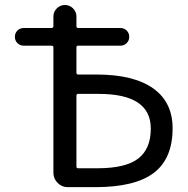

<svg xmlns="http://www.w3.org/2000/svg" viewBox="-20 -775 756 774"><path d="M288.1 -482.4Q288.1 -474.6 294.9 -474.6H368.2Q518.6 -474.6 597.2 -418.9Q675.8 -363.3 675.8 -257.8Q675.8 -135.7 600.1 -78.1Q524.4 -20.5 363.3 -20.5H252.9Q229.5 -20.5 212.4 -37.6Q195.3 -54.7 195.3 -78.1V-584Q195.3 -590.8 187.5 -590.8H76.2Q60.5 -590.8 50.3 -601.1Q40 -611.3 40 -626.5Q40 -641.6 50.3 -651.9Q60.5 -662.1 76.2 -662.1H187.5Q195.3 -662.1 195.3 -669.9V-709Q195.3 -727.5 209 -741.2Q222.7 -754.9 241.7 -754.9Q260.7 -754.9 274.4 -741.2Q288.1 -727.5 288.1 -709V-669.9Q288.1 -662.1 294.9 -662.1H464.8Q480.5 -662.1 490.7 -651.9Q501 -641.6 501 -626.5Q501 -611.3 490.7 -601.1Q480.5 -590.8 464.8 -590.8H294.9Q288.1 -590.8 288.1 -584ZM288.1 -103.5Q288.1 -96.7 294.9 -96.7H373Q486.3 -96.7 537.1 -135.7Q587.9 -174.8 587.9 -256.8Q587.9 -396.5 377.9 -396.5Q377 -396.5 375 -396.5H294.9Q288.1 -396.5 288.1 -388.7Z"/></svg>

Font: Gen Jyuu Gothic Regular
Style: Regular
Weight: 400
Designer: [Source Han Sans]
Ryoko NISHIZUKA  (kana & ideographs); Paul D. Hunt (Latin, Greek & Cyrillic); Wenlong ZHANG  (bopomofo
Version: Version 1.002.20150607